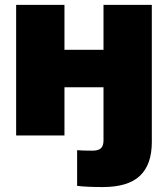

<svg xmlns="http://www.w3.org/2000/svg" viewBox="-20 -549 681 778"><path d="M396 209Q365.7 209 338.4 207.8Q311 206.5 292.5 204.1V59.6Q303.7 60.5 319.6 61Q335.4 61.5 354.5 61.5Q378.4 61.5 388.9 51.8Q399.4 42 399.4 20V0H595.2V26.4Q595.2 117.7 547.1 163.3Q499 209 396 209ZM457 -347.2V-195.3H183.6V-347.2ZM241.2 -529.3V0H45.4V-529.3ZM595.2 -529.3V0H399.4V-529.3Z"/></svg>

Font: Inter 24pt Black
Style: Regular
Weight: 900
Designer: Rasmus Andersson
Foundry: rsms
Version: Version 4.001;git-66647c0bb